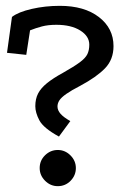

<svg xmlns="http://www.w3.org/2000/svg" viewBox="-20 -623 413 658"><path d="M21 -565Q43 -582 89 -592.5Q135 -603 185 -603Q269 -603 319 -564.5Q369 -526 369 -465Q369 -419 340 -389Q311 -359 255 -329Q224 -313 207 -301Q190 -289 183.5 -279Q177 -269 177 -258Q177 -245 187.5 -233Q198 -221 221 -208L182 -155Q129 -184 115 -210.5Q101 -237 101 -259Q101 -284 110.5 -302.5Q120 -321 141 -338Q162 -355 195 -373Q234 -395 253.5 -409.5Q273 -424 279.5 -437.5Q286 -451 286 -470Q286 -499 255 -518.5Q224 -538 173 -538Q145 -538 124 -532.5Q103 -527 83 -519L70 -435L4 -442ZM178 -109Q203 -109 221.5 -90.5Q240 -72 240 -47Q240 -22 222 -3.5Q204 15 178 15Q153 15 134.5 -3.5Q116 -22 116 -47Q116 -73 134.5 -91Q153 -109 178 -109Z"/></svg>

Font: Podkova
Style: Regular
Weight: 400
Designer: Ilya Yudin
Foundry: Cyreal (www.cyreal.org)
Version: Version 2.103